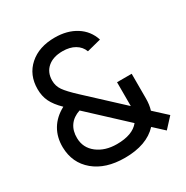

<svg xmlns="http://www.w3.org/2000/svg" viewBox="-171 -875 998 1032"><g transform="rotate(-30 328.5 -359.5)"><path d="M579.6 0 516.1 -58.6Q447.8 15.1 311.5 15.1Q193.4 15.1 122.6 -43.9Q51.8 -103 49.8 -200.7Q48.8 -263.2 77.1 -311Q105.5 -358.9 161.6 -388.7Q122.1 -427.2 105.5 -461.7Q88.9 -496.1 88.9 -539.6Q88.9 -627.4 148.7 -680.7Q208.5 -733.9 306.6 -733.9Q383.8 -733.9 438.2 -699.5Q492.7 -665 512.7 -603L425.3 -580.6Q413.1 -613.3 382.3 -631.3Q351.6 -649.4 306.6 -649.4Q247.6 -649.4 213.6 -619.9Q179.7 -590.3 179.7 -539.6Q179.7 -506.3 198.5 -479.2Q217.3 -452.1 267.6 -405.3L477.5 -210.4V-214.4V-358.4H568.4V-205.6Q568.4 -166 558.6 -134.8L637.2 -62.5ZM311.5 -70.3Q408.7 -70.3 449.2 -121.1L227.1 -327.6Q184.1 -313.5 162.1 -282Q140.1 -250.5 141.1 -205.1Q142.1 -144.5 190.2 -107.4Q238.3 -70.3 311.5 -70.3Z"/></g></svg>

Font: Vela Sans Med
Style: Regular
Weight: 500
Designer: Principal design: Mikhail Sharanda - project Manrope.
Design modification: Ravid Balaliev
Foundry: Mikhail Sharanda
Version: Version 1.001